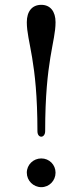

<svg xmlns="http://www.w3.org/2000/svg" viewBox="-20 -761 341 795"><path d="M151 -195C158 -195 167 -202 167 -218C167 -511 210 -587 210 -669C210 -714 188 -741 151 -741C113 -741 91 -714 91 -669C91 -587 135 -511 135 -218C135 -202 143 -195 151 -195ZM151 14C184 14 210 -13 210 -46C210 -79 184 -105 151 -105C118 -105 91 -79 91 -46C91 -13 118 14 151 14Z"/></svg>

Font: Shippori Mincho OTF Medium
Style: Regular
Weight: 500
Designer: FONTDASU
Foundry: FONTDASU / Google Inc. / but / Adobe
Version: Version 3.300;hotconv 1.0.109;makeotfexe 2.5.65596